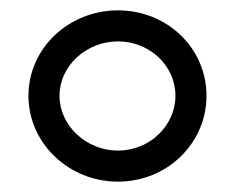

<svg xmlns="http://www.w3.org/2000/svg" viewBox="-20 -711 449 371"><path d="M35 -526C35 -434 113 -360 208 -360C303 -360 379 -434 379 -526C379 -618 303 -691 208 -691C113 -691 35 -618 35 -526ZM95 -526C95 -584 147 -631 208 -631C269 -631 319 -584 319 -526C319 -468 269 -420 208 -420C147 -420 95 -468 95 -526Z"/></svg>

Font: Charger Sport
Style: Regular
Weight: 400
Designer: Jasper
Foundry: Cannot Into Space Fonts
Version: Version 1.1